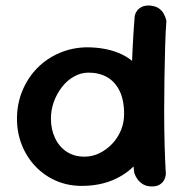

<svg xmlns="http://www.w3.org/2000/svg" viewBox="-20 -670 658 690"><path d="M279 -2Q227 -1 183.5 -19.5Q140 -38 108 -71.5Q76 -105 58.5 -149Q41 -193 41 -243Q41 -297 60.5 -344Q80 -391 114 -425.5Q148 -460 193.5 -479.5Q239 -499 291 -500Q366 -500 420 -473.5Q474 -447 502.5 -391.5Q531 -336 531 -250Q531 -200 514 -155.5Q497 -111 465 -77Q433 -43 386 -23Q339 -3 279 -2ZM284 -107Q312 -107 337.5 -119.5Q363 -132 383 -153Q403 -174 414.5 -201.5Q426 -229 426 -260Q426 -311 409.5 -344Q393 -377 364.5 -393Q336 -409 298 -409Q271 -409 246 -395Q221 -381 202.5 -357Q184 -333 173.5 -304Q163 -275 163 -244Q163 -205 178 -173.5Q193 -142 220 -124.5Q247 -107 284 -107ZM526 0Q507 0 494.5 -7.5Q482 -15 474.5 -25.5Q467 -36 464.5 -43.5Q462 -51 462 -51Q457 -94 454.5 -148.5Q452 -203 451.5 -263.5Q451 -324 452.5 -385.5Q454 -447 457 -504.5Q460 -562 464 -611Q464 -611 465.5 -617.5Q467 -624 473 -632Q479 -640 490 -645.5Q501 -651 520 -650Q540 -648 551.5 -639.5Q563 -631 568.5 -620.5Q574 -610 576 -602.5Q578 -595 578 -595Q575 -556 573.5 -503.5Q572 -451 571 -391.5Q570 -332 570 -271Q570 -210 571.5 -152Q573 -94 576 -45Q576 -45 575 -38Q574 -31 569.5 -22.5Q565 -14 554.5 -7Q544 0 526 0Z"/></svg>

Font: Sour Gummy Medium
Style: Regular
Weight: 500
Designer: Stefie Justprince
Foundry: Eifetstype
Version: Version 1.000